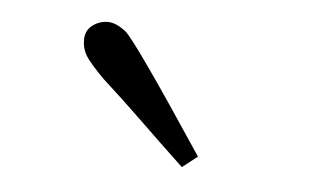

<svg xmlns="http://www.w3.org/2000/svg" viewBox="-30 -845 488 285"><g transform="rotate(5 214.0 -702.5)"><path d="M87.9 -775.4Q87.9 -789.1 98.1 -796.9Q108.4 -804.7 121.1 -804.7Q132.8 -804.7 147.5 -793.5Q162.1 -782.2 271.5 -617.2L249 -599.6Q214.8 -631.8 183.6 -662.1Q152.3 -692.4 122.1 -719.7Q101.6 -740.2 94.7 -751Q87.9 -761.7 87.9 -775.4Z"/></g></svg>

Font: GenEi Koburi Mincho v6
Style: Regular
Weight: 400
Designer: o_tamon (Modified)
Foundry: o_tamon / Adobe Systems Incorporated
Version: Version 6.1